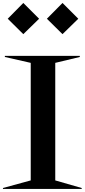

<svg xmlns="http://www.w3.org/2000/svg" viewBox="-32 -1242 558 1262"><path d="M121.2 -1222.5 225 -1118.8 121.2 -1017.5 18.8 -1118.8ZM378.8 -1222.5 482.5 -1118.8 378.8 -1017.5 276.2 -1118.8ZM-12.5 -6.2 170 -56.2V-828.8L0 -867.5V-875H492.5V-867.5L331.2 -828.8V-56.2L505 -6.2V0H-12.5Z"/></svg>

Font: Equateur
Style: Regular
Weight: 400
Designer: Ange Degheest & Eugénie Bidaut
Foundry: Velvetyne Type Foundry
Version: Version 1.000;FEAKit 1.0